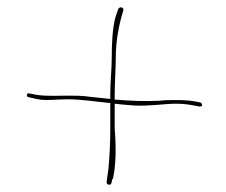

<svg xmlns="http://www.w3.org/2000/svg" viewBox="-20 -601 617 524"><path d="M56 -346C51 -343 54 -336 57 -336L79 -331C105 -325 131 -330 165 -330C204 -330 244 -323 279 -320H281V-250C281 -211 279 -173 276 -141C272 -107 267 -98 277 -97C281 -96 285 -98 286 -111V-112H288C297 -152 297 -200 293 -250V-318L311 -316C323 -315 336 -314 347 -313C389 -311 430 -318 460 -318C484 -318 499 -315 515 -312H516L525 -310C526 -310 530 -311 532 -313C532 -315 529 -321 528 -321C507 -326 486 -328 460 -328C446 -328 431 -328 414 -326C373 -324 333 -326 296 -329H293V-340C293 -375 296 -415 296 -445C296 -490 305 -536 317 -574C317 -578 314 -581 310 -581C307 -581 304 -579 303 -577L295 -554C287 -523 285 -485 285 -445C285 -415 281 -376 281 -345V-331L224 -337C204 -340 185 -340 165 -340C138 -340 108 -338 81 -342L60 -346C58 -347 57 -346 57 -346ZM286 -111H288ZM347 -313Z"/></svg>

Font: Stray Cat
Style: HlExt
Weight: 100
Version: Version 1.0